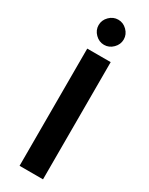

<svg xmlns="http://www.w3.org/2000/svg" viewBox="-235 -951 769 993"><g transform="rotate(30 150.0 -455.0)"><path d="M202.5 -782.5Q180 -760 150 -760Q120 -760 97.5 -782.5Q75 -805 75 -835Q75 -865 97.5 -887.5Q120 -910 150 -910Q180 -910 202.5 -887.5Q225 -865 225 -835Q225 -805 202.5 -782.5ZM85 0V-700H225V0Z"/></g></svg>

Font: Scada
Style: Bold
Weight: 700
Designer: Jovanny Lemonad
Foundry: Jovanny Lemonad
Version: Version 4.100;PS 004.100;hotconv 1.0.88;makeotf.lib2.5.64775